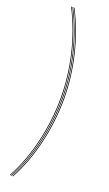

<svg xmlns="http://www.w3.org/2000/svg" viewBox="-190 -835 609 1070"><g transform="rotate(20 115.0 -300.0)"><path d="M50 200H46Q76 145.2 98.5 83.9Q121 22.5 136 -42.1Q151 -106.8 158.5 -172.1Q166 -237.5 166 -300Q166 -362.8 158.5 -426.6Q151 -490.5 136 -554.1Q121 -617.8 98.5 -679.6Q76 -741.5 46 -800H50Q80 -741.5 102.5 -679.6Q125 -617.8 140 -554.1Q155 -490.5 162.5 -426.6Q170 -362.8 170 -300Q170 -237.5 162.5 -172.1Q155 -106.8 140 -42.1Q125 22.5 102.5 83.9Q80 145.2 50 200ZM42 200H38Q68 145.2 90.5 83.9Q113 22.5 128 -42.1Q143 -106.8 150.5 -172.1Q158 -237.5 158 -300Q158 -362.8 150.5 -426.6Q143 -490.5 128 -554.1Q113 -617.8 90.5 -679.6Q68 -741.5 38 -800H42Q72 -741.5 94.5 -679.6Q117 -617.8 132 -554.1Q147 -490.5 154.5 -426.6Q162 -362.8 162 -300Q162 -237.5 154.5 -172.1Q147 -106.8 132 -42.1Q117 22.5 94.5 83.9Q72 145.2 42 200ZM34 200H30Q60 145.2 82.5 83.9Q105 22.5 120 -42.1Q135 -106.8 142.5 -172.1Q150 -237.5 150 -300Q150 -362.8 142.5 -426.6Q135 -490.5 120 -554.1Q105 -617.8 82.5 -679.6Q60 -741.5 30 -800H34Q64 -741.5 86.5 -679.6Q109 -617.8 124 -554.1Q139 -490.5 146.5 -426.6Q154 -362.8 154 -300Q154 -237.5 146.5 -172.1Q139 -106.8 124 -42.1Q109 22.5 86.5 83.9Q64 145.2 34 200Z"/></g></svg>

Font: Big Shoulders Inline Display Thin Thin
Style: Regular
Weight: 250
Version: Version 2.002